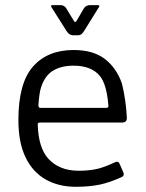

<svg xmlns="http://www.w3.org/2000/svg" viewBox="-20 -704 561 739"><path d="M397.3 -296.2Q390.7 -380.8 363.8 -412.3Q331.2 -451.3 262.7 -451.2Q216.7 -451.2 185.2 -432.7Q153.7 -414.2 138.7 -369.7Q131.3 -349.8 127.8 -298.7Q128.3 -288.7 135.5 -288.7H388.3Q397.7 -288.7 397.3 -296.2ZM125.3 -223.8Q128 -136.7 164.5 -94.8Q206.7 -47.2 281.7 -46.8Q318.7 -46.7 347.3 -52.5Q374.3 -57 424.2 -80Q435.5 -84.7 440 -74.2L455 -39.8Q460 -27.8 447.8 -22.2Q402.2 -1.7 365.8 6.2Q324.3 15 272.7 15Q204.8 15 155 -13.7Q105.2 -42.3 78 -99.2Q50.8 -156 50.8 -242.3Q50.8 -383.8 106.9 -447.7Q163 -511.5 263.2 -511.5Q338.5 -511.5 383.4 -477.2Q428.3 -442.8 449.3 -382.5Q464.8 -319.3 468.2 -251.8Q469.5 -232.5 449.5 -232.3H132.3Q124.2 -231.5 125.3 -223.8ZM237 -583.2 178 -676.5Q172.8 -684.3 183.7 -684.3H212.7Q226.7 -684.3 234.7 -672.5L264.8 -622.8Q269.3 -616.2 274.2 -622.8L303.3 -672.5Q311.3 -684.3 326.3 -684.3H355.7Q365.2 -684.3 361.3 -677.5L303.3 -584.2Q293.8 -568.2 281.2 -568.2H260.3Q247.5 -568.2 237 -583.2Z"/></svg>

Font: Vivano Light
Style: Regular
Weight: 300
Designer: Joe Prince, Josias Burgherr
Version: Version 2.064;September 19, 2022;FontCreator 14.0.0.2877 64-